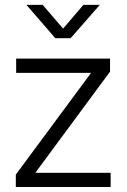

<svg xmlns="http://www.w3.org/2000/svg" viewBox="-20 -751 508 771"><path d="M43.5 0V-49.8L344.7 -457V-458.5H44.9V-515.6H421.9V-463.4L123 -58.6V-57.1H424.3V0ZM151.4 -731.4 233.4 -636.2 314.9 -731.4H380.4V-731L263.7 -597.7H202.1L86.4 -731V-731.4Z"/></svg>

Font: Inter Display Light
Style: Regular
Weight: 300
Designer: Rasmus Andersson
Foundry: rsms
Version: Version 4.000;git-a52131595